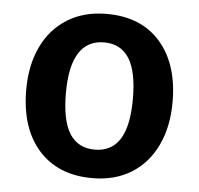

<svg xmlns="http://www.w3.org/2000/svg" viewBox="-45 -590 674 651"><g transform="rotate(5 292.0 -264.5)"><path d="M541 -265Q541 -182 511 -118.5Q481 -55 425 -20Q369 15 292 15Q175 15 109 -59.5Q43 -134 43 -265Q43 -348 73 -411Q103 -474 159.5 -509Q216 -544 293 -544Q410 -544 475.5 -469.5Q541 -395 541 -265ZM178 -265Q178 -171 206.5 -126.5Q235 -82 292 -82Q349 -82 377.5 -127Q406 -172 406 -265Q406 -358 377.5 -402.5Q349 -447 293 -447Q178 -447 178 -265Z"/></g></svg>

Font: Fira Sans Medium
Style: Regular
Weight: 500
Designer: bBox Type GmbH & Carrois Corporate GbR & Edenspiekermann AG
Foundry: bBox Type GmbH & Carrois Corporate GbR & Edenspiekermann AG
Version: Version 4.301